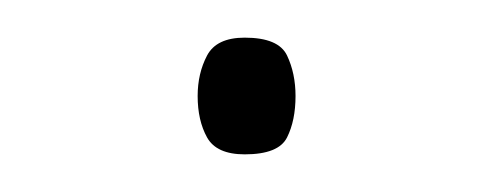

<svg xmlns="http://www.w3.org/2000/svg" viewBox="-20 -365 260 102"><path d="M85 -314Q85 -326 90 -335.5Q95 -345 110 -345Q128 -345 132.5 -335.5Q137 -326 137 -314Q137 -301 132.5 -292Q128 -283 110 -283Q95 -283 90 -292Q85 -301 85 -314Z"/></svg>

Font: Noto Sans Kannada Thin
Style: Regular
Weight: 100
Designer: Jelle Bosma - Monotype Design Team
Foundry: Monotype Imaging Inc.
Version: Version 2.005; ttfautohint (v1.8.4.7-5d5b)